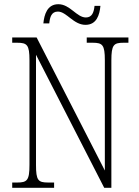

<svg xmlns="http://www.w3.org/2000/svg" viewBox="-20 -892 660 912"><path d="M386 -774C439 -774 453 -821 457 -864H429C426 -835 418 -809 388 -809C344 -809 313 -872 257 -872C204 -872 190 -822 186 -781H214C217 -810 224 -837 255 -837C296 -837 329 -774 386 -774ZM38 0H237V-25H209C161 -25 151 -35 151 -109V-632L475 0H509V-605C509 -679 520 -689 567 -689H590V-714H392V-689H420C467 -689 478 -679 478 -606V-82L154 -714H38V-689H61C109 -689 120 -679 120 -606V-109C120 -35 109 -25 61 -25H38Z"/></svg>

Font: Noto Serif Georgian Condensed ExtraLight
Style: Regular
Weight: 200
Width: 3
Designer: Monotype Design Team, Akaki Razmadze
Foundry: Google LLC
Version: Version 2.003